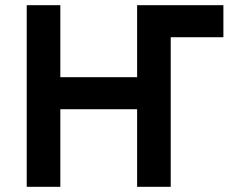

<svg xmlns="http://www.w3.org/2000/svg" viewBox="-20 -720 918 740"><path d="M83 0V-700H212.5V-422.5H508.5V-700H841V-576.5H638V0H508.5V-299H212.5V0Z"/></svg>

Font: Overpass
Style: Bold
Weight: 700
Designer: Delve Withrington, Dave Bailey, Thomas Jockin
Foundry: Delve Fonts LLC
Version: Version 4.000; ttfautohint (v1.8.3)